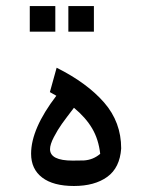

<svg xmlns="http://www.w3.org/2000/svg" viewBox="-20 -618 506 639"><path d="M207.5 -512.7V-597.7H292.5V-512.7ZM79.1 -512.7V-597.7H164.1V-512.7ZM146.5 -121.6Q146.5 -83.5 221.7 -83.5Q247.6 -83.5 259.3 -84Q290 -85.9 313.5 -106Q308.1 -154.3 286.6 -190.7Q265.1 -227.1 226.1 -259.3Q200.2 -225.6 186 -205.8Q171.9 -186 159.2 -161.6Q146.5 -137.2 146.5 -121.6ZM167.5 -299.3 146 -311.5 168.5 -392.6Q270 -341.8 326.7 -276.6Q383.3 -211.4 383.3 -124Q378.9 -59.6 336.9 -29.3Q294.9 1 226.1 1Q157.2 1 120.4 -27.1Q83.5 -55.2 83.5 -106.4Q83.5 -189.5 167.5 -299.3Z"/></svg>

Font: Shahab
Style: Regular
Weight: 400
Designer: Mohammad Saleh Souzanchi
Foundry: http://font-store.ir
Version: Version:0.0.2;RFB:1.2.5;Building:2016-11-27 11:18:45.721916